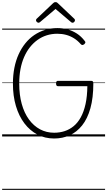

<svg xmlns="http://www.w3.org/2000/svg" viewBox="-20 -1278 1004 1798"><path d="M487 19Q401 19 330.5 -18Q260 -55 208.5 -123Q157 -191 129 -285.5Q101 -380 101 -495Q101 -573 114.5 -642Q128 -711 154 -768.5Q180 -826 217 -872Q254 -918 300.5 -949.5Q347 -981 401.5 -998Q456 -1015 517 -1015Q567 -1015 613 -1002.5Q659 -990 699.5 -964Q740 -938 773 -895Q781 -886 779.5 -879.5Q778 -873 769 -864Q758 -856 750.5 -856.5Q743 -857 735 -866Q706 -899 672 -920Q638 -941 599.5 -951.5Q561 -962 516 -962Q465 -962 418.5 -947.5Q372 -933 332 -904.5Q292 -876 260 -835.5Q228 -795 205.5 -743Q183 -691 171.5 -629Q160 -567 160 -495Q160 -390 183.5 -305Q207 -220 251 -159.5Q295 -99 355 -67Q415 -35 487 -35Q539 -35 585 -50Q631 -65 669.5 -96.5Q708 -128 736.5 -179.5Q765 -231 781 -303.5Q797 -376 798 -471H522Q514 -471 509.5 -477Q505 -483 505 -496Q505 -510 509.5 -515.5Q514 -521 522 -521H832Q844 -521 849 -516Q854 -511 854 -498Q854 -362 826.5 -264Q799 -166 749 -103.5Q699 -41 632.5 -11Q566 19 487 19ZM340 -1065Q333 -1065 325 -1072.5Q317 -1080 317 -1088Q317 -1091 318 -1094.5Q319 -1098 323 -1102L474 -1245Q480 -1251 485.5 -1254.5Q491 -1258 500 -1258Q509 -1258 514 -1254.5Q519 -1251 525 -1245L677 -1101Q680 -1098 681 -1094.5Q682 -1091 682 -1088Q682 -1080 675 -1072.5Q668 -1065 660 -1065Q655 -1065 651 -1067Q647 -1069 643 -1073L500 -1194L357 -1073Q352 -1069 348.5 -1067Q345 -1065 340 -1065ZM0 490H964V500H0ZM0 -20H964V0H0ZM0 -505H964V-500H0ZM0 -1010H964V-1000H0Z"/></svg>

Font: Playwrite NG Modern Guides
Style: Regular
Weight: 400
Designer: Veronika Burian, José Scaglione
Foundry: TypeTogether
Version: Version 1.003